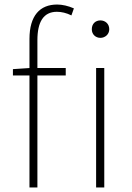

<svg xmlns="http://www.w3.org/2000/svg" viewBox="-20 -827 584 847"><path d="M110 -527 37 -522V-494H110V0H145V-494H270V-527H145V-650C145 -729 171 -775 231 -775C251 -775 273 -770 295 -759L306 -790C281 -801 255 -807 232 -807C156 -807 110 -758 110 -655ZM404 0H440V-527H404ZM423 -737C402 -737 385 -723 385 -698C385 -675 402 -660 423 -660C443 -660 462 -675 462 -698C462 -723 443 -737 423 -737Z"/></svg>

Font: Noto Sans Japanese Thin
Style: Regular
Weight: 100
Designer: Ryoko NISHIZUKA (kana & ideographs); Paul D. Hunt (Latin, Greek & Cyrillic); Wenlong ZHANG (bopomofo); Sandoll Communica
Foundry: Adobe Systems Incorporated
Version: Version 1.000;PS 1;hotconv 1.0.78;makeotf.lib2.5.61930